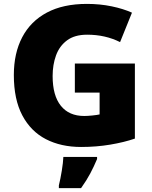

<svg xmlns="http://www.w3.org/2000/svg" viewBox="-20 -744 780 985"><path d="M364 -418H672V-33Q617 -14 545.5 -2Q474 10 396 10Q293 10 215.5 -30Q138 -70 94.5 -152Q51 -234 51 -359Q51 -471 94 -553Q137 -635 220.5 -679.5Q304 -724 426 -724Q493 -724 553 -711.5Q613 -699 657 -679L596 -528Q558 -547 516 -556.5Q474 -566 427 -566Q363 -566 324 -537Q285 -508 267.5 -460Q250 -412 250 -354Q250 -254 292 -201.5Q334 -149 412 -149Q429 -149 453.5 -151.5Q478 -154 491 -157V-269H364ZM478 72Q461 112 443 146Q425 180 396 221H282V207Q290 175 297 132Q304 89 305 61H478Z"/></svg>

Font: Noto Sans Oriya Blk
Style: Regular
Weight: 900
Designer: Amélie Bonet and Sol Matas
Foundry: Google LLC
Version: Version 2.006; ttfautohint (v1.8.4.7-5d5b)